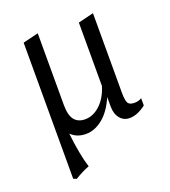

<svg xmlns="http://www.w3.org/2000/svg" viewBox="-120 -550 724 817"><g transform="rotate(-20 241.5 -141.5)"><path d="M463 -51V-18Q424 12 389 12Q362 12 345.5 -8.5Q329 -29 329 -62V-105Q304 -47 267.5 -17.5Q231 12 191 12Q150 12 124 -14Q135 85 154 145Q124 156 88 178L74 172V-147V-444L144 -461V-137Q144 -90 160.5 -69Q177 -48 209 -48Q246 -48 277.5 -77.5Q309 -107 324 -157V-444L394 -461V-101Q394 -68 400.5 -55Q407 -42 430 -42Q449 -42 463 -51Z"/></g></svg>

Font: Gupter
Style: Regular
Weight: 400
Designer: Octavio Pardo
Version: Version 1.000